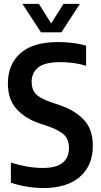

<svg xmlns="http://www.w3.org/2000/svg" viewBox="-20 -968 523 998"><path d="M204.5 9.5Q165.5 9.5 120.2 2.2Q75 -5 36.5 -18.5V-123Q77 -110 119.2 -102.5Q161.5 -95 203 -95Q272.5 -95 305.5 -122Q338.5 -149 338.5 -199Q338.5 -241.5 314.5 -266Q290.5 -290.5 229 -312L184.5 -327Q110.5 -352 65.8 -401.8Q21 -451.5 21 -534Q21 -634 86.8 -691.8Q152.5 -749.5 283.5 -749.5Q322.5 -749.5 360.8 -744.5Q399 -739.5 427.5 -730.5V-626Q396.5 -636 362.5 -640.5Q328.5 -645 294 -645Q212.5 -645 178.5 -617.2Q144.5 -589.5 144.5 -543Q144.5 -502.5 166.5 -479.2Q188.5 -456 245.5 -436.5L290 -421.5Q371 -394 416.8 -344.2Q462.5 -294.5 462.5 -210Q462.5 -107 395 -48.8Q327.5 9.5 204.5 9.5ZM193 -800 96.5 -948H182L246 -846L310 -948H395.5L299 -800Z"/></svg>

Font: Encode Sans Cnd SmBold
Style: Regular
Weight: 600
Width: 3
Designer: Multiple Designers
Foundry: Impallari Type
Version: Version 3.002; ttfautohint (v1.8.3) -l 8 -r 50 -G 200 -x 14 